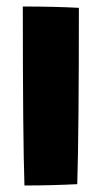

<svg xmlns="http://www.w3.org/2000/svg" viewBox="-20 -567 312 589"><path d="M50 -547Q146 -547 222 -543Q222 -162 217 -2Q136 2 55 2Q50 -145 50 -547Z"/></svg>

Font: Otomanopee
Style: Regular
Weight: 400
Designer: Das Ende der Wildnis
Foundry: Gutenberg Labo
Version: Version 3.000